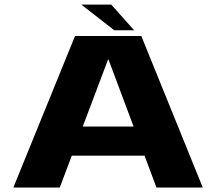

<svg xmlns="http://www.w3.org/2000/svg" viewBox="-20 -836 968 856"><path d="M677.5 0 624.5 -142H300L246.5 0H39.5L314.5 -675.5H610L884 0ZM349 -272H575.5L463 -572.5H462.5ZM489.5 -701 342.5 -815.5H476L578 -701Z"/></svg>

Font: Anybody Wide
Style: Bold
Weight: 700
Width: 7
Designer: Tyler Finck
Foundry: Etcetera Type Company
Version: Version 1.000; ttfautohint (v1.8)